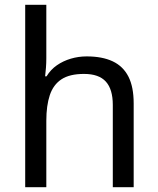

<svg xmlns="http://www.w3.org/2000/svg" viewBox="-20 -780 658 800"><path d="M173 -537Q173 -518 171.5 -498Q170 -478 168 -462H174Q191 -490 217 -508Q243 -526 275 -535.5Q307 -545 341 -545Q406 -545 449.5 -524.5Q493 -504 515 -461Q537 -418 537 -349V0H450V-343Q450 -408 421 -440Q392 -472 330 -472Q270 -472 236 -449.5Q202 -427 187.5 -383.5Q173 -340 173 -277V0H85V-760H173Z"/></svg>

Font: hingl115
Style: Book
Weight: 400
Designer: Jelle Bosma - Monotype Design Team
Foundry: Monotype Imaging Inc.
Version: Version 2.003